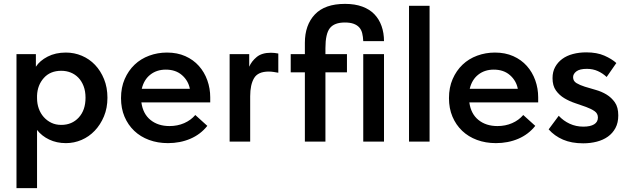

<svg xmlns="http://www.w3.org/2000/svg" viewBox="-20 -730 3237 990"><path d="M65 240V-451H165V-386Q185 -417 225.5 -438Q266 -459 320 -459Q363 -459 402 -442.5Q441 -426 470 -395.5Q499 -365 516.5 -322Q534 -279 534 -226Q534 -173 516 -130Q498 -87 468.5 -56Q439 -25 400.5 -8.5Q362 8 320 8Q272 8 233.5 -10.5Q195 -29 171 -60V240ZM296 -365Q239 -365 206 -328Q173 -291 171 -237V-224Q171 -195 180 -170Q189 -145 205.5 -126.5Q222 -108 244.5 -97Q267 -86 296 -86Q351 -86 386 -124Q421 -162 421 -226Q421 -260 411 -286Q401 -312 384 -329.5Q367 -347 344.5 -356Q322 -365 296 -365Z M846 8Q793 8 748.5 -8.5Q704 -25 672 -55.5Q640 -86 622 -128.5Q604 -171 604 -224Q604 -279 623 -322.5Q642 -366 674 -396.5Q706 -427 749.5 -443Q793 -459 841 -459Q894 -459 935.5 -440.5Q977 -422 1005.5 -390Q1034 -358 1049 -316Q1064 -274 1064 -228V-202H709Q717 -143 756 -111.5Q795 -80 854 -80Q895 -80 929.5 -95Q964 -110 987 -137L1049 -81Q1014 -37 961.5 -14.5Q909 8 846 8ZM835 -371Q788 -371 755 -345Q722 -319 711 -272H959Q951 -314 918.5 -342.5Q886 -371 835 -371Z M1377 -458Q1385 -458 1395.5 -457Q1406 -456 1415 -454V-355Q1404 -357 1391 -359Q1378 -361 1366 -361Q1310 -361 1290 -327Q1270 -293 1270 -234V0H1164V-451H1265V-386Q1277 -414 1303.5 -436Q1330 -458 1377 -458Z M1479 -451H1552V-509Q1552 -601 1603.5 -655.5Q1655 -710 1759 -710Q1810 -710 1848 -696Q1886 -682 1910.5 -656.5Q1935 -631 1947.5 -595.5Q1960 -560 1960 -518H1853Q1852 -541 1847.5 -559Q1843 -577 1832 -589Q1821 -601 1803 -607.5Q1785 -614 1758 -614Q1704 -614 1681 -585Q1658 -556 1658 -482V-451H1769V-357H1658V0H1552V-357H1479ZM1853 -451H1960V0H1853Z M2089 -700H2195V0H2089Z M2537 8Q2484 8 2439.5 -8.5Q2395 -25 2363 -55.5Q2331 -86 2313 -128.5Q2295 -171 2295 -224Q2295 -279 2314 -322.5Q2333 -366 2365 -396.5Q2397 -427 2440.5 -443Q2484 -459 2532 -459Q2585 -459 2626.5 -440.5Q2668 -422 2696.5 -390Q2725 -358 2740 -316Q2755 -274 2755 -228V-202H2400Q2408 -143 2447 -111.5Q2486 -80 2545 -80Q2586 -80 2620.5 -95Q2655 -110 2678 -137L2740 -81Q2705 -37 2652.5 -14.5Q2600 8 2537 8ZM2526 -371Q2479 -371 2446 -345Q2413 -319 2402 -272H2650Q2642 -314 2609.5 -342.5Q2577 -371 2526 -371Z M2987 9Q2927 9 2883 -10Q2839 -29 2809 -63L2861 -133Q2885 -107 2917.5 -92Q2950 -77 2988 -77Q3024 -77 3043.5 -89Q3063 -101 3063 -124Q3063 -145 3045.5 -157Q3028 -169 3002 -178.5Q2976 -188 2946 -198Q2916 -208 2890 -223.5Q2864 -239 2846.5 -263.5Q2829 -288 2829 -327Q2829 -360 2842.5 -384.5Q2856 -409 2879 -426Q2902 -443 2934 -451.5Q2966 -460 3003 -460Q3058 -460 3096.5 -443Q3135 -426 3158 -405L3108 -333Q3088 -352 3062.5 -363.5Q3037 -375 3006 -375Q2969 -375 2952 -362Q2935 -349 2935 -332Q2935 -312 2952.5 -301.5Q2970 -291 2995.5 -283Q3021 -275 3051.5 -266.5Q3082 -258 3107.5 -242.5Q3133 -227 3150.5 -202Q3168 -177 3168 -135Q3168 -97 3153.5 -70Q3139 -43 3114.5 -25.5Q3090 -8 3057 0.5Q3024 9 2987 9Z"/></svg>

Font: Tilda Sans Semibold
Style: Regular
Weight: 600
Designer: ParaType Ltd
Foundry: ParaType Ltd
Version: Version 1.009